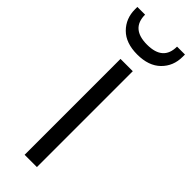

<svg xmlns="http://www.w3.org/2000/svg" viewBox="-271 -757 773 773"><g transform="rotate(45 115.5 -371.0)"><path d="M150 -546V0H80V-546ZM251 -729Q251 -676 215.5 -641Q180 -606 115 -606Q50 -606 15 -641Q-20 -676 -20 -729V-742H24Q24 -662 115 -662Q206 -662 206 -742H251Z"/></g></svg>

Font: Poppins-tnum Light
Style: Regular
Weight: 300
Designer: Ninad Kale (Devanagari), Jonny Pinhorn (Latin)
Foundry: Indian Type Foundry
Version: Version 4.004